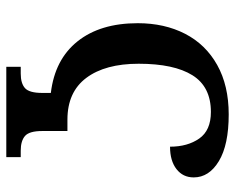

<svg xmlns="http://www.w3.org/2000/svg" viewBox="-90 -674 764 625"><g transform="rotate(90 292.5 -362.0)"><path d="M198 -47H220Q252 -47 267.5 -61Q283 -75 283 -117V-145Q174 -158 115 -232Q56 -306 56 -428Q56 -515 90.5 -582Q125 -649 192 -686.5Q259 -724 353 -724Q452 -724 505 -692Q558 -660 558 -610Q558 -575 531 -554Q504 -533 458 -533Q458 -590 431.5 -628Q405 -666 345 -666Q263 -666 225.5 -606Q188 -546 188 -431Q188 -322 234 -260.5Q280 -199 370 -199H407V-117Q407 -75 423 -61Q439 -47 471 -47H492V0H198Z"/></g></svg>

Font: Noto Serif NarrowSemiBold
Style: Regular
Weight: 600
Width: 4
Designer: Monotype Design Team
Foundry: Monotype Imaging Inc.
Version: Version 1.001